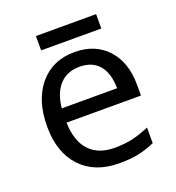

<svg xmlns="http://www.w3.org/2000/svg" viewBox="-126 -778 816 890"><g transform="rotate(-20 282.0 -333.5)"><path d="M313 9.8Q192.4 9.8 123.8 -63.2Q55.2 -136.2 55.2 -264.2Q55.2 -393.1 119.1 -469.5Q183.1 -545.9 292 -545.9Q393.1 -545.9 453.1 -480.7Q513.2 -415.5 513.2 -304.2V-251H146Q148.4 -159.7 192.4 -112.3Q236.3 -64.9 316.9 -64.9Q359.9 -64.9 398.4 -72.5Q437 -80.1 488.8 -102.1V-24.9Q444.3 -5.9 405.3 2Q366.2 9.8 313 9.8ZM291 -474.1Q228 -474.1 191.4 -433.6Q154.8 -393.1 147.9 -320.8H420.9Q419.9 -396 386.2 -435.1Q352.5 -474.1 291 -474.1ZM149.9 -676.8H446.8V-606H149.9Z"/></g></svg>

Font: Noto Sans Southeast Asian
Style: Regular
Weight: 400
Designer: Monotype Design Team
Foundry: Monotype Imaging Inc.
Version: Version 1.06 uh; ttfautohint (v1.4.1)